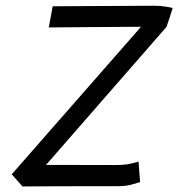

<svg xmlns="http://www.w3.org/2000/svg" viewBox="-20 -656 630 678"><path d="M59.6 2.4H63C86.4 2.4 172.4 1.5 275.9 1.5H394.5C431.2 1.5 451.2 -5.4 474.6 -13.2L469.2 -85.4C435.5 -75.2 421.9 -73.2 380.4 -73.2L142.6 -73.7L567.9 -561C571.8 -572.3 585.4 -611.8 589.8 -627.9C581.1 -629.4 559.6 -635.7 522.9 -635.7C431.2 -635.7 224.6 -633.8 166 -633.8L152.3 -559.1C208 -559.1 373.5 -561.5 478 -561.5L21.5 -40.5Z"/></svg>

Font: Fantasque Sans Mono
Style: RegItalic
Weight: 400
Italic angle: -11°
Monospace: yes
Designer: Jany Belluz
Version: Version 1.6.3